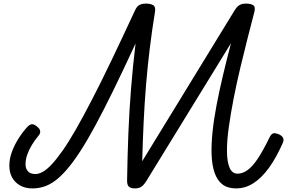

<svg xmlns="http://www.w3.org/2000/svg" viewBox="-20 -1031 1636 1068"><path d="M161 17Q103 17 67.5 -17.5Q32 -52 32 -110Q32 -146 45 -183Q58 -220 80.5 -256.5Q103 -293 131 -324Q145 -339 157 -340Q169 -341 185 -328Q202 -315 203.5 -301.5Q205 -288 194 -276Q174 -252 157.5 -225Q141 -198 131.5 -170.5Q122 -143 122 -117Q122 -93 135.5 -78Q149 -63 177 -63Q196 -63 218.5 -75.5Q241 -88 268 -117Q295 -146 328.5 -193.5Q362 -241 402 -311Q442 -381 491 -475.5Q540 -570 599 -693Q658 -816 729 -969Q740 -995 755 -1003Q770 -1011 791 -1011Q818 -1011 832.5 -1002Q847 -993 842 -964Q826 -866 813.5 -765Q801 -664 792.5 -560.5Q784 -457 779 -350.5Q774 -244 771 -134L1283 -970Q1298 -995 1312.5 -1003Q1327 -1011 1348 -1011Q1374 -1011 1388 -1002.5Q1402 -994 1395 -965Q1378 -900 1357.5 -819.5Q1337 -739 1316.5 -653Q1296 -567 1279.5 -482.5Q1263 -398 1252.5 -322.5Q1242 -247 1242.5 -189Q1243 -131 1257 -98Q1271 -65 1302 -65Q1330 -65 1358 -85.5Q1386 -106 1415.5 -151Q1445 -196 1479 -266Q1487 -283 1497 -288Q1507 -293 1525 -286Q1546 -279 1553.5 -266Q1561 -253 1553 -236Q1516 -152 1475 -96Q1434 -40 1389 -11.5Q1344 17 1293 17Q1246 17 1217 -5.5Q1188 -28 1173.5 -70.5Q1159 -113 1157 -171Q1155 -229 1162.5 -300Q1170 -371 1185.5 -451Q1201 -531 1221.5 -617Q1242 -703 1265 -791L794 -24Q779 0 765 8.5Q751 17 731 17Q706 17 696 6.5Q686 -4 687 -31Q689 -161 694 -287.5Q699 -414 709 -539Q719 -664 734 -789Q667 -644 611.5 -530.5Q556 -417 510 -332Q464 -247 424.5 -186.5Q385 -126 350.5 -86.5Q316 -47 285 -24.5Q254 -2 223.5 7.5Q193 17 161 17Z"/></svg>

Font: Playwrite RO
Style: Regular
Weight: 400
Designer: Veronika Burian, José Scaglione
Foundry: TypeTogether
Version: Version 1.002